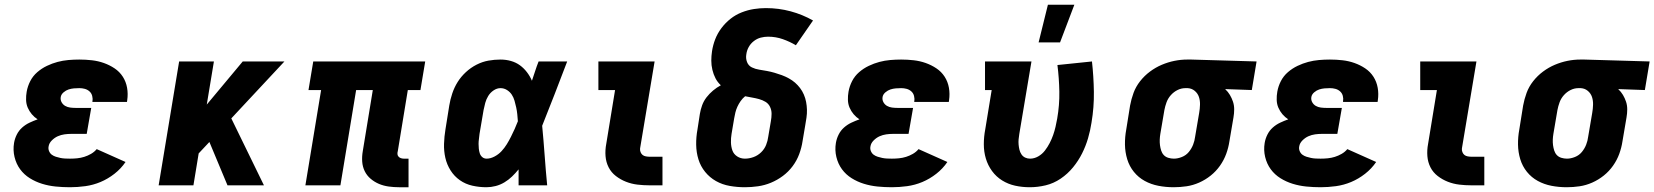

<svg xmlns="http://www.w3.org/2000/svg" viewBox="-20 -778 6945 806"><path d="M274 8Q243 8 213.5 5Q184 2 156.5 -6.5Q129 -15 105 -30Q81 -45 64.5 -67.5Q48 -90 41 -119Q34 -148 39 -178Q42 -196 50.5 -213Q59 -230 73 -242.5Q87 -255 104 -263Q121 -271 138 -277Q124 -286 113.5 -298.5Q103 -311 96.5 -326Q90 -341 89.5 -358.5Q89 -376 92 -393Q96 -416 107 -437.5Q118 -459 136.5 -475Q155 -491 177 -501.5Q199 -512 221.5 -518Q244 -524 267 -526Q290 -528 313 -528Q340 -528 366 -525Q392 -522 416 -513.5Q440 -505 461 -491Q482 -477 495.5 -456Q509 -435 513.5 -409.5Q518 -384 514 -357L513 -350H368V-353Q370 -364 367 -375.5Q364 -387 355.5 -394.5Q347 -402 336 -405Q325 -408 313 -408Q301 -408 290 -407Q279 -406 268 -402.5Q257 -399 247 -390.5Q237 -382 235 -371Q233 -359 238.5 -349Q244 -339 253.5 -333.5Q263 -328 274.5 -326.5Q286 -325 298 -325H363L344 -216H279Q265 -216 250.5 -214Q236 -212 222.5 -206Q209 -200 197.5 -188.5Q186 -177 184 -163Q182 -153 186 -143.5Q190 -134 197.5 -128.5Q205 -123 214.5 -120Q224 -117 233.5 -115Q243 -113 253.5 -112.5Q264 -112 274 -112Q289 -112 304 -113.5Q319 -115 333.5 -119.5Q348 -124 362 -132Q376 -140 386 -152L507 -98Q488 -70 460.5 -48.5Q433 -27 402 -14Q371 -1 338 3.5Q305 8 274 8Z M935 0 859 -182 814 -134 792 0H646L732 -520H878L848 -339L999 -520H1174L951 -281L1088 0Z M1655 8Q1633 8 1611.5 5Q1590 2 1571 -6Q1552 -14 1536 -27.5Q1520 -41 1511 -59.5Q1502 -78 1500.5 -99.5Q1499 -121 1503 -144L1545 -400H1475L1409 0H1262L1328 -400H1275L1295 -520H1765L1745 -400H1692L1650 -144Q1648 -137 1648.5 -131Q1649 -125 1653 -120.5Q1657 -116 1663 -114Q1669 -112 1675 -112H1695V8Z M2022 8Q1992 8 1963 1.5Q1934 -5 1910.5 -21.5Q1887 -38 1871.5 -62.5Q1856 -87 1849.5 -115.5Q1843 -144 1844 -174.5Q1845 -205 1850 -235L1866 -335Q1870 -360 1878.5 -385.5Q1887 -411 1901 -433.5Q1915 -456 1935.5 -475Q1956 -494 1980.5 -506.5Q2005 -519 2030.5 -523.5Q2056 -528 2081 -528Q2104 -528 2125 -522Q2146 -516 2162.5 -504Q2179 -492 2192 -475Q2205 -458 2213 -439Q2220 -459 2226.5 -479.5Q2233 -500 2241 -520H2361Q2335 -452 2309 -384.5Q2283 -317 2256 -250Q2262 -187 2266.5 -124.5Q2271 -62 2277 0H2157Q2157 -17 2157 -33.5Q2157 -50 2157 -67Q2144 -51 2129.5 -37Q2115 -23 2097.5 -12.5Q2080 -2 2060.5 3Q2041 8 2022 8ZM2023 -112Q2039 -112 2056 -121Q2073 -130 2085.5 -143.5Q2098 -157 2107.5 -172.5Q2117 -188 2125 -204Q2133 -220 2140.5 -236.5Q2148 -253 2154 -269Q2153 -284 2151.5 -298.5Q2150 -313 2147 -327Q2144 -341 2140 -355Q2136 -369 2128.5 -380.5Q2121 -392 2108.5 -400Q2096 -408 2081 -408Q2066 -408 2052 -398.5Q2038 -389 2029.5 -375Q2021 -361 2017 -346Q2013 -331 2010 -316L1993 -216Q1992 -205 1990.5 -194.5Q1989 -184 1989 -174Q1989 -164 1990 -154Q1991 -144 1994 -134.5Q1997 -125 2004.5 -118.5Q2012 -112 2023 -112Z M2707 0Q2681 0 2656 -3Q2631 -6 2608 -15Q2585 -24 2565.5 -39Q2546 -54 2535 -75.5Q2524 -97 2522 -122.5Q2520 -148 2525 -174L2562 -400H2492V-520H2728L2667 -155Q2666 -147 2669 -139.5Q2672 -132 2677.5 -127.5Q2683 -123 2691.5 -121.5Q2700 -120 2708 -120H2761V0Z M3107 8Q3075 8 3043.5 2.5Q3012 -3 2985.5 -18Q2959 -33 2940 -56.5Q2921 -80 2912 -109Q2903 -138 2902.5 -170.5Q2902 -203 2908 -235L2918 -300Q2921 -318 2927.5 -336Q2934 -354 2946 -369.5Q2958 -385 2973.5 -398Q2989 -411 3006 -420Q2992 -433 2983.5 -449.5Q2975 -466 2970.5 -485Q2966 -504 2966 -523.5Q2966 -543 2969 -563Q2973 -589 2982.5 -613.5Q2992 -638 3008.5 -660Q3025 -682 3046.5 -699Q3068 -716 3093.5 -726Q3119 -736 3144.5 -740Q3170 -744 3195 -744Q3249 -744 3299 -730.5Q3349 -717 3393 -692L3321 -588Q3296 -603 3266.5 -613.5Q3237 -624 3204 -624Q3189 -624 3173.5 -620Q3158 -616 3144.5 -605.5Q3131 -595 3123 -580.5Q3115 -566 3113 -550Q3110 -533 3116 -517.5Q3122 -502 3136.5 -495Q3151 -488 3167.5 -485.5Q3184 -483 3200 -480Q3216 -477 3231.5 -472.5Q3247 -468 3262 -462.5Q3277 -457 3291.5 -449Q3306 -441 3317.5 -431Q3329 -421 3338.5 -408.5Q3348 -396 3354.5 -381Q3361 -366 3364 -350Q3367 -334 3367.5 -317.5Q3368 -301 3365.5 -284Q3363 -267 3360 -250L3349 -185Q3345 -158 3335 -131Q3325 -104 3307.5 -80.5Q3290 -57 3266.5 -39.5Q3243 -22 3216.5 -11Q3190 0 3162 4Q3134 8 3107 8ZM3107 -112Q3125 -112 3143 -118.5Q3161 -125 3175 -138.5Q3189 -152 3196 -169.5Q3203 -187 3205 -204L3216 -269Q3219 -285 3219 -300.5Q3219 -316 3212.5 -329.5Q3206 -343 3193.5 -350.5Q3181 -358 3166.5 -362Q3152 -366 3137 -368.5Q3122 -371 3108 -374Q3097 -365 3089 -353.5Q3081 -342 3075.5 -330Q3070 -318 3067 -305.5Q3064 -293 3062 -281L3051 -216Q3048 -198 3048.5 -180Q3049 -162 3054.5 -146.5Q3060 -131 3074.5 -121.5Q3089 -112 3107 -112Z M3724 8Q3693 8 3663.5 5Q3634 2 3606.5 -6.5Q3579 -15 3555 -30Q3531 -45 3514.5 -67.5Q3498 -90 3491 -119Q3484 -148 3489 -178Q3492 -196 3500.5 -213Q3509 -230 3523 -242.5Q3537 -255 3554 -263Q3571 -271 3588 -277Q3574 -286 3563.5 -298.5Q3553 -311 3546.5 -326Q3540 -341 3539.5 -358.5Q3539 -376 3542 -393Q3546 -416 3557 -437.5Q3568 -459 3586.5 -475Q3605 -491 3627 -501.5Q3649 -512 3671.5 -518Q3694 -524 3717 -526Q3740 -528 3763 -528Q3790 -528 3816 -525Q3842 -522 3866 -513.5Q3890 -505 3911 -491Q3932 -477 3945.5 -456Q3959 -435 3963.5 -409.5Q3968 -384 3964 -357L3963 -350H3818V-353Q3820 -364 3817 -375.5Q3814 -387 3805.5 -394.5Q3797 -402 3786 -405Q3775 -408 3763 -408Q3751 -408 3740 -407Q3729 -406 3718 -402.5Q3707 -399 3697 -390.5Q3687 -382 3685 -371Q3683 -359 3688.5 -349Q3694 -339 3703.5 -333.5Q3713 -328 3724.5 -326.5Q3736 -325 3748 -325H3813L3794 -216H3729Q3715 -216 3700.5 -214Q3686 -212 3672.5 -206Q3659 -200 3647.5 -188.5Q3636 -177 3634 -163Q3632 -153 3636 -143.5Q3640 -134 3647.5 -128.5Q3655 -123 3664.5 -120Q3674 -117 3683.5 -115Q3693 -113 3703.5 -112.5Q3714 -112 3724 -112Q3739 -112 3754 -113.5Q3769 -115 3783.5 -119.5Q3798 -124 3812 -132Q3826 -140 3836 -152L3957 -98Q3938 -70 3910.5 -48.5Q3883 -27 3852 -14Q3821 -1 3788 3.5Q3755 8 3724 8Z M4303 8Q4271 8 4241.5 1.5Q4212 -5 4187 -20.5Q4162 -36 4144.5 -60Q4127 -84 4118.5 -112.5Q4110 -141 4110 -172.5Q4110 -204 4116 -235L4143 -400H4115V-520H4310L4259 -216Q4257 -204 4256 -193Q4255 -182 4256 -171Q4257 -160 4259.5 -149.5Q4262 -139 4268 -130Q4274 -121 4283.5 -116.5Q4293 -112 4304 -112Q4322 -112 4338.5 -121.5Q4355 -131 4366.5 -146Q4378 -161 4386.5 -177.5Q4395 -194 4401 -211Q4407 -228 4411 -245.5Q4415 -263 4418 -280Q4428 -337 4427 -393.5Q4426 -450 4419 -505L4564 -520Q4571 -457 4572 -392.5Q4573 -328 4562 -263Q4557 -230 4547.5 -197.5Q4538 -165 4522.5 -134Q4507 -103 4484.5 -75.5Q4462 -48 4432.5 -28Q4403 -8 4369.5 0Q4336 8 4303 8ZM4340 -600 4379 -758H4490L4430 -600Z M4907 8Q4874 8 4843 2Q4812 -4 4785.5 -18.5Q4759 -33 4740 -56.5Q4721 -80 4712 -109.5Q4703 -139 4702.5 -171Q4702 -203 4708 -235L4724 -335Q4729 -362 4738.5 -388Q4748 -414 4766 -437Q4784 -460 4807.5 -477.5Q4831 -495 4857 -506Q4883 -517 4910 -522.5Q4937 -528 4964 -528H4981L5255 -520L5235 -400L5123 -404Q5135 -393 5143 -379.5Q5151 -366 5156 -351Q5161 -336 5161 -319Q5161 -302 5158 -285L5141 -185Q5137 -158 5127.5 -132Q5118 -106 5101.5 -82.5Q5085 -59 5062.5 -41Q5040 -23 5014 -11.5Q4988 0 4961 4Q4934 8 4907 8ZM4908 -112Q4924 -112 4941.5 -119Q4959 -126 4970.5 -140Q4982 -154 4988.5 -170.5Q4995 -187 4997 -204L5014 -304Q5017 -321 5017.5 -338.5Q5018 -356 5013 -371Q5008 -386 4995.5 -396.5Q4983 -407 4966 -408H4956Q4939 -408 4923 -400Q4907 -392 4895 -378.5Q4883 -365 4877 -348.5Q4871 -332 4868 -316L4851 -216Q4849 -204 4848.5 -192Q4848 -180 4849.5 -168.5Q4851 -157 4854.5 -146Q4858 -135 4865.5 -127Q4873 -119 4884.5 -115.5Q4896 -112 4908 -112Z M5524 8Q5493 8 5463.5 5Q5434 2 5406.5 -6.5Q5379 -15 5355 -30Q5331 -45 5314.5 -67.5Q5298 -90 5291 -119Q5284 -148 5289 -178Q5292 -196 5300.5 -213Q5309 -230 5323 -242.5Q5337 -255 5354 -263Q5371 -271 5388 -277Q5374 -286 5363.5 -298.5Q5353 -311 5346.5 -326Q5340 -341 5339.5 -358.5Q5339 -376 5342 -393Q5346 -416 5357 -437.5Q5368 -459 5386.5 -475Q5405 -491 5427 -501.5Q5449 -512 5471.5 -518Q5494 -524 5517 -526Q5540 -528 5563 -528Q5590 -528 5616 -525Q5642 -522 5666 -513.5Q5690 -505 5711 -491Q5732 -477 5745.5 -456Q5759 -435 5763.5 -409.5Q5768 -384 5764 -357L5763 -350H5618V-353Q5620 -364 5617 -375.5Q5614 -387 5605.5 -394.5Q5597 -402 5586 -405Q5575 -408 5563 -408Q5551 -408 5540 -407Q5529 -406 5518 -402.5Q5507 -399 5497 -390.5Q5487 -382 5485 -371Q5483 -359 5488.5 -349Q5494 -339 5503.5 -333.5Q5513 -328 5524.5 -326.5Q5536 -325 5548 -325H5613L5594 -216H5529Q5515 -216 5500.5 -214Q5486 -212 5472.5 -206Q5459 -200 5447.5 -188.5Q5436 -177 5434 -163Q5432 -153 5436 -143.5Q5440 -134 5447.5 -128.5Q5455 -123 5464.5 -120Q5474 -117 5483.5 -115Q5493 -113 5503.5 -112.5Q5514 -112 5524 -112Q5539 -112 5554 -113.5Q5569 -115 5583.5 -119.5Q5598 -124 5612 -132Q5626 -140 5636 -152L5757 -98Q5738 -70 5710.5 -48.5Q5683 -27 5652 -14Q5621 -1 5588 3.5Q5555 8 5524 8Z M6157 0Q6131 0 6106 -3Q6081 -6 6058 -15Q6035 -24 6015.5 -39Q5996 -54 5985 -75.5Q5974 -97 5972 -122.5Q5970 -148 5975 -174L6012 -400H5942V-520H6178L6117 -155Q6116 -147 6119 -139.5Q6122 -132 6127.5 -127.5Q6133 -123 6141.5 -121.5Q6150 -120 6158 -120H6211V0Z M6557 8Q6524 8 6493 2Q6462 -4 6435.5 -18.5Q6409 -33 6390 -56.5Q6371 -80 6362 -109.5Q6353 -139 6352.5 -171Q6352 -203 6358 -235L6374 -335Q6379 -362 6388.5 -388Q6398 -414 6416 -437Q6434 -460 6457.5 -477.5Q6481 -495 6507 -506Q6533 -517 6560 -522.5Q6587 -528 6614 -528H6631L6905 -520L6885 -400L6773 -404Q6785 -393 6793 -379.5Q6801 -366 6806 -351Q6811 -336 6811 -319Q6811 -302 6808 -285L6791 -185Q6787 -158 6777.5 -132Q6768 -106 6751.5 -82.5Q6735 -59 6712.5 -41Q6690 -23 6664 -11.5Q6638 0 6611 4Q6584 8 6557 8ZM6558 -112Q6574 -112 6591.5 -119Q6609 -126 6620.5 -140Q6632 -154 6638.5 -170.5Q6645 -187 6647 -204L6664 -304Q6667 -321 6667.5 -338.5Q6668 -356 6663 -371Q6658 -386 6645.5 -396.5Q6633 -407 6616 -408H6606Q6589 -408 6573 -400Q6557 -392 6545 -378.5Q6533 -365 6527 -348.5Q6521 -332 6518 -316L6501 -216Q6499 -204 6498.5 -192Q6498 -180 6499.5 -168.5Q6501 -157 6504.5 -146Q6508 -135 6515.5 -127Q6523 -119 6534.5 -115.5Q6546 -112 6558 -112Z"/></svg>

Font: Iosevka Etoile Heavy
Style: Italic
Weight: 900
Italic angle: -9°
Designer: Belleve Invis
Foundry: Belleve Invis
Version: Version 22.1.2; ttfautohint (v1.8.4)